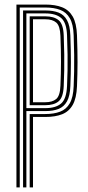

<svg xmlns="http://www.w3.org/2000/svg" viewBox="-20 -820 386 840"><path d="M51.9 0V-800H178.7Q221.7 -800 251.7 -788.2Q281.8 -776.4 298.4 -747.3Q314.9 -718.1 316.8 -665.8Q319.3 -598.3 319.2 -547.4Q319.1 -496.5 316.8 -442.4Q314.7 -390.8 298.4 -361.5Q282 -332.2 251.9 -320.2Q221.9 -308.3 178.2 -308.3H124.4V0H109.9V-321.1H178.2Q215.9 -321.1 242.9 -331.4Q270 -341.6 285.2 -368Q300.5 -394.5 302.3 -442.8Q303.7 -474.7 304.3 -507.6Q304.9 -540.5 304.5 -579Q304.1 -617.5 302.3 -665.5Q300.7 -713.8 285.5 -740.1Q270.4 -766.5 243.3 -776.8Q216.3 -787.1 178.7 -787.1H66.4V0ZM80.9 0V-774.2H178.7Q212.7 -774.2 236.5 -764.8Q260.2 -755.4 273.2 -731.7Q286.2 -708 287.8 -665Q290.3 -597 290.2 -547.2Q290.1 -497.5 287.8 -443.3Q286.2 -400.7 273.2 -376.8Q260.2 -353 236.4 -343.5Q212.5 -334 178.2 -334H95.4V0ZM95.4 -346.9H178.2Q223.2 -346.9 247 -366.8Q270.8 -386.7 273.3 -443.8Q274.9 -479 275.5 -511.5Q276.1 -544.1 275.6 -580.7Q275.1 -617.4 273.3 -664.6Q271.5 -720.2 248.1 -740.8Q224.7 -761.3 178.7 -761.3H95.4ZM109.9 -359.8V-748.5H178.7Q216 -748.5 236.5 -731.6Q257.1 -714.8 258.8 -664.1Q260.6 -618.5 261.1 -582.3Q261.6 -546.2 261 -513.3Q260.4 -480.3 258.8 -444.1Q256.9 -394.1 236.6 -376.9Q216.4 -359.8 178.2 -359.8ZM124.4 -372.7H178.2Q208.8 -372.7 225.7 -386.6Q242.7 -400.6 244.4 -445.3Q246.8 -498.5 246.8 -550.1Q246.8 -601.7 244.4 -663.1Q242.7 -707.1 226.1 -721.3Q209.6 -735.6 178.7 -735.6H124.4Z"/></svg>

Font: Big Shoulders Inline Display SC Thin
Style: Regular
Weight: 100
Designer: Patric King
Foundry: XO Type Co
Version: Version 2.002